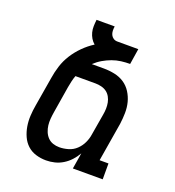

<svg xmlns="http://www.w3.org/2000/svg" viewBox="-135 -841 869 955"><g transform="rotate(20 300.0 -363.5)"><path d="M215 8Q187 8 161 0Q135 -8 116 -25.5Q97 -43 86 -67.5Q75 -92 70.5 -119Q66 -146 67.5 -174.5Q69 -203 74 -231L100 -386Q105 -419 115.5 -452Q126 -485 145 -515Q164 -545 190 -571Q216 -597 246 -616Q234 -626 226 -639.5Q218 -653 214 -668.5Q210 -684 210.5 -701Q211 -718 213 -735H309Q307 -723 307.5 -711.5Q308 -700 312.5 -690.5Q317 -681 326 -675Q335 -669 347 -669H458L445 -586Q422 -586 398 -583Q374 -580 351 -571.5Q328 -563 306.5 -550.5Q285 -538 266 -520H330Q359 -520 387.5 -514Q416 -508 438.5 -493Q461 -478 476 -454.5Q491 -431 498 -404Q505 -377 504.5 -347.5Q504 -318 500 -289L466 -84H513V0H355L369 -85Q357 -64 340.5 -46Q324 -28 303.5 -15.5Q283 -3 260.5 2.5Q238 8 215 8ZM255 -76Q278 -76 302 -83Q326 -90 344 -107Q362 -124 372.5 -146.5Q383 -169 386 -191L405 -303Q408 -319 408.5 -335.5Q409 -352 406 -367.5Q403 -383 395.5 -396.5Q388 -410 376 -419Q364 -428 348 -432Q332 -436 316 -436H210Q204 -420 200.5 -404Q197 -388 194 -372L171 -231Q168 -213 166.5 -195Q165 -177 167 -160Q169 -143 175.5 -127Q182 -111 193.5 -99Q205 -87 221 -81.5Q237 -76 255 -76Z"/></g></svg>

Font: Iosevka HT Medium Extended
Style: Italic
Weight: 500
Width: 7
Italic angle: -9°
Monospace: yes
Designer: Belleve Invis
Foundry: Belleve Invis
Version: Version 32.3.0; ttfautohint (v1.8.4)